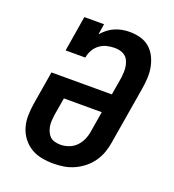

<svg xmlns="http://www.w3.org/2000/svg" viewBox="-136 -849 872 962"><g transform="rotate(20 300.0 -367.5)"><path d="M257 8Q224 8 193 2Q162 -4 136.5 -19.5Q111 -35 92.5 -59Q74 -83 65 -112.5Q56 -142 56.5 -174Q57 -206 62 -238L92 -418H414L430 -513Q432 -529 432.5 -544.5Q433 -560 430.5 -574.5Q428 -589 422 -602.5Q416 -616 405 -625Q394 -634 379 -638Q364 -642 349 -642Q328 -642 307 -637Q286 -632 268 -618.5Q250 -605 239.5 -585.5Q229 -566 226 -546H121L152 -735H257L248 -678Q262 -694 278.5 -707Q295 -720 314 -728Q333 -736 352.5 -739.5Q372 -743 392 -743Q422 -743 449.5 -735.5Q477 -728 498 -710Q519 -692 531.5 -667Q544 -642 549.5 -614Q555 -586 553.5 -556Q552 -526 547 -497L496 -192Q492 -165 482.5 -138Q473 -111 456.5 -87Q440 -63 416.5 -44Q393 -25 366.5 -13Q340 -1 312 3.5Q284 8 257 8ZM257 -93Q279 -93 301.5 -101Q324 -109 340.5 -126Q357 -143 366.5 -165Q376 -187 379 -209L397 -317H195L179 -222Q177 -207 176 -191.5Q175 -176 177.5 -161.5Q180 -147 186 -133.5Q192 -120 202 -110.5Q212 -101 227 -97Q242 -93 257 -93Z"/></g></svg>

Font: Iosevka HT Extended
Style: Bold Italic
Weight: 700
Width: 7
Italic angle: -9°
Monospace: yes
Designer: Belleve Invis
Foundry: Belleve Invis
Version: Version 32.3.0; ttfautohint (v1.8.4)